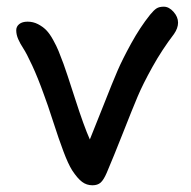

<svg xmlns="http://www.w3.org/2000/svg" viewBox="-20 -547 575 577"><path d="M257.8 9.8Q240.2 9.8 226.6 -0.5Q212.9 -10.7 196.8 -35.2Q184.6 -54.7 170.7 -91.8Q156.7 -128.9 139.4 -182.6Q122.1 -236.3 111.8 -263.2Q94.2 -312.5 76.9 -349.9Q59.6 -387.2 50 -401.6Q40.5 -416 34.7 -429.4Q28.8 -442.9 28.8 -456.1Q28.8 -467.3 37.8 -474.6Q46.9 -481.9 63 -481.9Q79.6 -481.9 94.2 -474.4Q108.9 -466.8 119.1 -456.3Q129.4 -445.8 139.6 -427.2Q149.9 -408.7 156 -393.6Q162.1 -378.4 170.9 -355Q178.7 -334 205.6 -250.5Q232.4 -167 250 -127.9Q262.7 -158.7 290.8 -230Q318.8 -301.3 333.3 -334.7Q347.7 -368.2 374.5 -417Q401.4 -465.8 431.2 -502.9Q442.4 -516.6 450.4 -521.7Q458.5 -526.9 472.2 -526.9Q487.8 -526.9 501.5 -511.5Q515.1 -496.1 515.1 -479Q515.1 -462.4 502.9 -444.8Q466.8 -397.5 438 -345.7Q409.2 -293.9 393.6 -256.8Q377.9 -219.7 349.4 -147.2Q320.8 -74.7 300.8 -27.8Q291.5 -6.3 282.5 1.7Q273.4 9.8 257.8 9.8Z"/></svg>

Font: Shantell Sans Irregular
Style: Regular
Weight: 400
Designer: Stephen Nixon, Anya Danilova, Shantell Martin
Foundry: Arrow Type
Version: Version 1.006;[9816181b4]